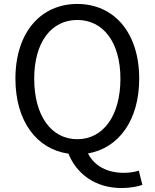

<svg xmlns="http://www.w3.org/2000/svg" viewBox="-20 -767 782 971"><path d="M153 -369C153 -553 239 -666 371 -666C502 -666 589 -553 589 -369C589 -182 502 -63 371 -63C239 -63 153 -182 153 -369ZM682 96C663 102 638 107 605 107C525 107 458 74 425 9C580 -18 684 -158 684 -369C684 -604 555 -747 371 -747C187 -747 58 -604 58 -369C58 -154 166 -12 326 10C367 111 460 184 595 184C639 184 678 176 700 168Z"/></svg>

Font: Noto Sans CJK TC Regular
Style: Regular
Weight: 400
Designer: Ryoko NISHIZUKA (kana & ideographs); Paul D. Hunt (Latin, Greek & Cyrillic); Wenlong ZHANG (bopomofo); Sandoll Communica
Foundry: Adobe Systems Incorporated
Version: Version 1.001;PS 1.001;hotconv 1.0.78;makeotf.lib2.5.61930